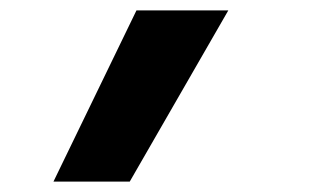

<svg xmlns="http://www.w3.org/2000/svg" viewBox="-20 -188 640 370"><path d="M83 162 243 -168H420L230 162Z"/></svg>

Font: Iosevka SS04 Hv Ex Obl
Style: Regular
Weight: 900
Width: 7
Italic angle: -9°
Monospace: yes
Designer: Belleve Invis
Foundry: Belleve Invis
Version: Version 19.0.0; ttfautohint (v1.8.4)